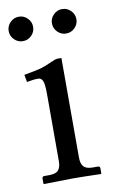

<svg xmlns="http://www.w3.org/2000/svg" viewBox="-75 -659 415 702"><g transform="rotate(-10 132.5 -308.5)"><path d="M174.6 -540.3Q161.1 -553.7 161.1 -572.3Q161.1 -590.8 174.6 -604.2Q188 -617.7 206.5 -617.7Q225.1 -617.7 238.5 -604.2Q252 -590.8 252 -572.3Q252 -553.7 238.5 -540.3Q225.1 -526.9 206.5 -526.9Q188 -526.9 174.6 -540.3ZM13.9 -540.3Q0.5 -553.7 0.5 -572.3Q0.5 -590.8 13.9 -604.2Q27.3 -617.7 45.9 -617.7Q64.5 -617.7 77.9 -604.2Q91.3 -590.8 91.3 -572.3Q91.3 -553.7 77.9 -540.3Q64.5 -526.9 45.9 -526.9Q27.3 -526.9 13.9 -540.3ZM173.3 -71.8Q173.3 -49.3 183.1 -38.6Q192.9 -27.8 216.3 -27.8H235.4Q243.7 -27.8 243.7 -19.5V-1L241.7 1Q173.3 -1 134.3 -1L30.8 1L28.8 -1V-19.5Q28.8 -27.8 36.6 -27.8H55.7Q79.6 -27.8 89.1 -38.6Q98.6 -49.3 98.6 -71.8V-320.8Q98.6 -357.9 93.3 -370.1Q87.9 -382.3 76.2 -382.3Q58.6 -382.3 34.2 -377.4L29.3 -404.8Q74.7 -412.6 92.5 -417.7Q110.4 -422.9 133.3 -433.6Q150.9 -441.9 158.2 -441.9H173.3Z"/></g></svg>

Font: Libertinage
Style: b
Weight: 400
Designer: OSP
Foundry: OSP
Version: Version 1.0; 2008; OFL relea